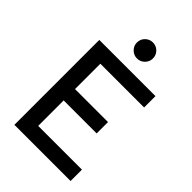

<svg xmlns="http://www.w3.org/2000/svg" viewBox="-261 -1005 1109 1109"><g transform="rotate(45 293.0 -451.0)"><path d="M78.1 0V-693.4H537.1V-600.6H179.7V-393.6H449.2V-300.8H179.7V-92.8H537.1V0ZM307.6 -771.5Q280.8 -771.5 261.5 -790.8Q242.2 -810.1 242.2 -836.9Q242.2 -864.3 261.5 -883.3Q280.8 -902.3 307.6 -902.3Q335 -902.3 354 -883.3Q373 -864.3 373 -836.9Q373 -810.1 354 -790.8Q335 -771.5 307.6 -771.5Z"/></g></svg>

Font: Cascadia Mono PL
Style: Regular
Weight: 400
Monospace: yes
Designer: Aaron Bell
Foundry: Saja Typeworks
Version: Version 2404.023; ttfautohint (v1.8.4)